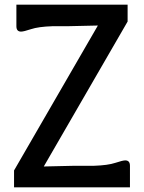

<svg xmlns="http://www.w3.org/2000/svg" viewBox="-20 -800 615 820"><path d="M535 -92V-86V0H40V-72L398 -691L266 -688H203Q144 -686 112.5 -675.5Q81 -665 70 -665Q50 -665 50 -688V-694V-780H525V-708L167 -89L299 -92H382Q441 -94 472.5 -104.5Q504 -115 515 -115Q535 -115 535 -92Z"/></svg>

Font: Coupeur_Texte
Style: Regular
Weight: 400
Designer: Léa Rolland
Version: Version 1.000;PS 001.000;hotconv 1.0.88;makeotf.lib2.5.64775